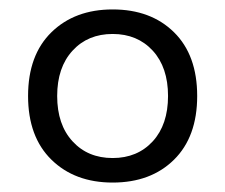

<svg xmlns="http://www.w3.org/2000/svg" viewBox="-20 -727 478 407"><path d="M39.5 -523.5Q39.5 -610.2 89 -658.6Q138.5 -707 218.8 -707Q299.8 -707 348.9 -658.6Q398 -610.2 398 -523.5Q398 -437 348.9 -388.5Q299.8 -340 218.8 -340Q138.5 -340 89 -388.5Q39.5 -437 39.5 -523.5ZM336.2 -523.5Q336.2 -584.2 303.8 -619.6Q271.2 -655 218.8 -655Q166.2 -655 133.8 -619.6Q101.2 -584.2 101.2 -523.5Q101.2 -462.8 133.8 -427.4Q166.2 -392 218.8 -392Q271.2 -392 303.8 -427.4Q336.2 -462.8 336.2 -523.5Z"/></svg>

Font: Space 7353
Style: Regular
Weight: 400
Designer: Christine Claussen + Ruben Lyon  (Space 7353)
Version: Version 1.000;FEAKit 1.0